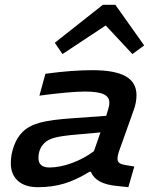

<svg xmlns="http://www.w3.org/2000/svg" viewBox="-20 -772 654 799"><path d="M535 -310 478 -150Q473 -137 471 -127.5Q469 -118 469 -111Q469 -100 476.5 -94Q484 -88 503 -85L539 -79L514 7L468 2Q423 -2 396 -16.5Q369 -31 358 -57H352Q297 -23 247 -8Q197 7 138 7Q84 7 54.5 -19.5Q25 -46 25 -93Q25 -129 38 -164.5Q51 -200 73 -222Q100 -249 146 -261.5Q192 -274 283 -280L422 -290Q432 -322 433.5 -330Q435 -338 435 -345Q435 -369 411 -380Q387 -391 333 -391Q303 -391 253 -386.5Q203 -382 144 -374L169 -465Q228 -473 276 -476.5Q324 -480 364 -480Q458 -480 503 -454.5Q548 -429 548 -376Q548 -361 545 -344.5Q542 -328 535 -310ZM140 -114Q140 -95 151.5 -85Q163 -75 186 -75Q228 -75 278 -93Q328 -111 371 -143L398 -221L298 -212Q239 -207 209.5 -199.5Q180 -192 165 -177Q152 -164 146 -148.5Q140 -133 140 -114ZM240 -547 208 -594 408 -752H460L580 -583L531 -547L420 -666Z"/></svg>

Font: Intel One Mono Medium
Style: Italic
Weight: 500
Italic angle: -16°
Monospace: yes
Designer: Fred Shallcrass
Foundry: Frere-Jones Type LLC
Version: Version 1.400;hotconv 1.1.0;makeotfexe 2.6.0;FJTRelease1.4